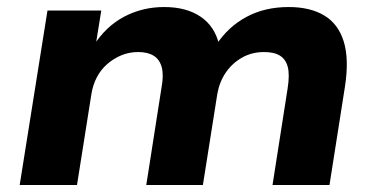

<svg xmlns="http://www.w3.org/2000/svg" viewBox="-20 -526 1070 546"><path d="M36 0 115 -496H268L252 -397L246 -396Q281 -451 333 -478.5Q385 -506 447 -506Q510 -506 550.5 -478.5Q591 -451 603 -399L596 -400Q629 -450 681 -478Q733 -506 801 -506Q862 -506 902 -482Q942 -458 957.5 -408Q973 -358 961 -280L917 0H755L798 -275Q804 -313 798.5 -335Q793 -357 776.5 -367.5Q760 -378 731 -378Q696 -378 668 -362Q640 -346 622 -319.5Q604 -293 598 -259L557 0H396L439 -275Q446 -312 440 -334.5Q434 -357 417 -367.5Q400 -378 373 -378Q347 -378 324.5 -368.5Q302 -359 284 -343Q266 -327 255 -305.5Q244 -284 240 -259L199 0Z"/></svg>

Font: Nunito Sans 10pt SemiExpanded ExtraBold
Style: Italic
Weight: 800
Width: 6
Italic angle: -9°
Designer: Vernon Adams
Foundry: Vernon Adams
Version: Version 3.101;gftools[0.9.27]